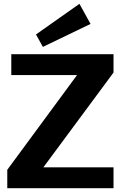

<svg xmlns="http://www.w3.org/2000/svg" viewBox="-20 -983 631 1003"><path d="M18 -96 443 -673 522 -591H39V-700H573V-604L146 -27L65 -109H573V0H18ZM453 -858 204 -738 168 -803 395 -963Z"/></svg>

Font: Pathway Extreme 72pt
Style: Bold
Weight: 700
Designer: Eduardo Rodriguez Tunni
Foundry: Eduardo Rodriguez Tunni
Version: Version 1.001;gftools[0.9.26]